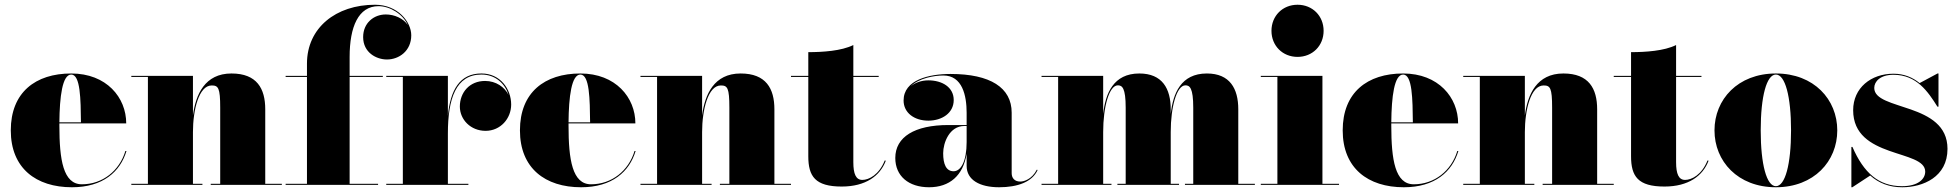

<svg xmlns="http://www.w3.org/2000/svg" viewBox="-20 -780 8256 810"><path d="M513.5 -143H509C484 -59.5 412.5 -2.5 325.5 -2.5C246.5 -2.5 230.5 -106 230.5 -250C230.5 -253 230.5 -256.5 230.5 -259.5H512.5C512.5 -368.5 429.5 -470 280.5 -470C129.5 -470 25.5 -390 25.5 -230C25.5 -70 132.5 10 283.5 10C414.5 10 487.5 -56 513.5 -143ZM280.5 -465.5C319.5 -465.5 320.5 -361 321.5 -264H230.5C231.5 -372 243 -465.5 280.5 -465.5Z M534 -4.5V0H834V-4.5H794V-223C794 -315 818.5 -419.5 873 -419.5C901 -419.5 909 -409.5 909 -325.5V-4.5H869V0H1169V-4.5H1099V-319C1099 -406 1064 -470 956.5 -470C844 -470 805.5 -381 794 -293V-460H534V-455.5H604V-4.5Z M1185 -4.5V0H1575V-4.5H1455V-455.5H1595V-460H1455V-540C1455 -667 1492 -754 1577 -754C1624.5 -754 1679 -721.5 1700.5 -674.5C1681 -703 1643.5 -719 1607.5 -719C1557.5 -719 1512 -683.5 1512 -623.5C1512 -558.5 1567.5 -529 1612.5 -529C1663 -529 1715 -565 1715 -631C1715 -688 1658 -760 1562 -760C1397 -760 1275 -662.5 1275 -511.5V-460H1185V-455.5H1275V-4.5Z M1609.5 -4.5V0H1956V-4.5H1869.5V-217C1869.5 -364 1903.5 -465.5 2011 -465.5C2071.5 -465.5 2111 -426 2125.5 -379.5C2109 -412.5 2072.5 -438.5 2026.5 -438.5C1961 -438.5 1920 -390 1920 -330.5C1920 -275.5 1965.5 -228 2028.5 -228C2091.5 -228 2136.5 -280 2136.5 -339C2136.5 -403 2092 -470 2011 -470C1919 -470 1880 -400 1869.5 -291.5V-460H1609.5V-455.5H1679.5V-4.5Z M2661.5 -143H2657C2632 -59.5 2560.5 -2.5 2473.5 -2.5C2394.5 -2.5 2378.5 -106 2378.5 -250C2378.5 -253 2378.5 -256.5 2378.5 -259.5H2660.5C2660.5 -368.5 2577.5 -470 2428.5 -470C2277.5 -470 2173.5 -390 2173.5 -230C2173.5 -70 2280.5 10 2431.5 10C2562.5 10 2635.5 -56 2661.5 -143ZM2428.5 -465.5C2467.5 -465.5 2468.5 -361 2469.5 -264H2378.5C2379.5 -372 2391 -465.5 2428.5 -465.5Z M2682 -4.5V0H2982V-4.5H2942V-223C2942 -315 2966.5 -419.5 3021 -419.5C3049 -419.5 3057 -409.5 3057 -325.5V-4.5H3017V0H3317V-4.5H3247V-319C3247 -406 3212 -470 3104.5 -470C2992 -470 2953.5 -381 2942 -293V-460H2682V-455.5H2752V-4.5Z M3717 -102 3712.5 -103C3688.5 -42.5 3645.5 -21 3618 -21C3591 -21 3580 -46 3580 -96V-455.5H3687V-460H3580V-590C3530 -565 3450 -560 3390 -560V-460H3317V-455.5H3390V-121C3390 -36 3419 7 3531 7C3632 7 3693 -38 3717 -102Z M3981 -252.5C3839 -252.5 3757 -202.5 3757 -113.5C3757 -37.5 3813 10 3899.5 10C3986 10 4043 -39 4058 -131V-80C4058 -21 4113 10 4195 10C4273 10 4335 -12.5 4357.5 -63L4354 -64C4333.5 -24 4300 -14 4284.5 -14C4260 -14 4248 -29 4248 -49.5V-304.5C4248 -410.5 4157.5 -468 3990 -468C3899 -468 3792 -443 3792 -356C3792 -305 3836 -271 3896.5 -271C3954 -271 4003.5 -303 4003.5 -358C4003.5 -412 3955 -441 3896.5 -441C3867.5 -441 3841 -431.5 3822 -416C3857 -450.5 3921 -461.5 3960 -461.5C4040 -461.5 4058 -376.5 4058 -304.5V-252.5ZM4003 -57.5C3971 -57.5 3959 -88.5 3959 -133.5C3959 -178 3985.5 -248.5 4048.5 -248.5H4058V-180.5C4058 -99 4033.5 -57.5 4003 -57.5Z M4374 -4.5V0H4669V-4.5H4634V-223C4634 -328.5 4659 -420 4696 -420C4714 -420 4729 -409.5 4729 -325.5V-4.5H4694V0H4954V-4.5H4919V-223C4919 -328.5 4944 -420 4981 -420C4999 -420 5014 -409.5 5014 -325.5V-4.5H4979V0H5274V-4.5H5204V-319C5204 -406 5168.5 -470 5071.5 -470C4961.5 -470 4928.5 -385 4919 -299V-319C4919 -406 4883.5 -470 4786.5 -470C4677 -470 4643.5 -385.5 4634 -299.5V-460H4374V-455.5H4444V-4.5Z M5344 -650C5344 -587 5391 -540 5454 -540C5517 -540 5564 -587 5564 -650C5564 -713 5517 -760 5454 -760C5391 -760 5344 -713 5344 -650ZM5299 -4.5V0H5629V-4.5H5559V-460H5299V-455.5H5369V-4.5Z M6132.5 -143H6128C6103 -59.5 6031.5 -2.5 5944.5 -2.5C5865.5 -2.5 5849.5 -106 5849.5 -250C5849.5 -253 5849.5 -256.5 5849.5 -259.5H6131.5C6131.5 -368.5 6048.5 -470 5899.5 -470C5748.5 -470 5644.5 -390 5644.5 -230C5644.5 -70 5751.5 10 5902.5 10C6033.5 10 6106.5 -56 6132.5 -143ZM5899.5 -465.5C5938.5 -465.5 5939.5 -361 5940.5 -264H5849.5C5850.5 -372 5862 -465.5 5899.5 -465.5Z M6153 -4.5V0H6453V-4.5H6413V-223C6413 -315 6437.5 -419.5 6492 -419.5C6520 -419.5 6528 -409.5 6528 -325.5V-4.5H6488V0H6788V-4.5H6718V-319C6718 -406 6683 -470 6575.5 -470C6463 -470 6424.5 -381 6413 -293V-460H6153V-455.5H6223V-4.5Z M7188 -102 7183.5 -103C7159.5 -42.5 7116.5 -21 7089 -21C7062 -21 7051 -46 7051 -96V-455.5H7158V-460H7051V-590C7001 -565 6921 -560 6861 -560V-460H6788V-455.5H6861V-121C6861 -36 6890 7 7002 7C7103 7 7164 -38 7188 -102Z M7213 -230C7213 -100 7311 10 7472 10C7633 10 7731 -100 7731 -230C7731 -360 7633 -470 7472 -470C7311 -470 7213 -360 7213 -230ZM7408 -230C7408 -374 7433 -465.5 7472 -465.5C7511 -465.5 7536 -374 7536 -230C7536 -86 7511 5.5 7472 5.5C7433 5.5 7408 -86 7408 -230Z M7794.5 10 7870 -39.5C7906 -7.5 7950 10 8005 10C8092 10 8196 -33 8196 -152C8196 -350 7887 -311.5 7887 -409C7887 -436 7912 -464.5 7968 -464.5C8065.5 -464.5 8113.5 -394 8153.5 -330H8158V-470H8154L8078.5 -429.5C8049.5 -453 8013.5 -469 7968 -469C7873 -469 7798 -409 7798 -315C7798 -109 8102 -151 8102 -56C8102 -25 8072.5 5.5 8004 5.5C7905.5 5.5 7842.5 -51 7795 -160H7790.5V10Z"/></svg>

Font: Bodoni* 36pt Fatface
Style: Regular
Weight: 900
Version: Version 2.3